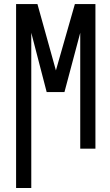

<svg xmlns="http://www.w3.org/2000/svg" viewBox="-20 -731 540 944"><path d="M59.1 193.4H133.8V-569.8L209.5 -278.3H296.9L374.5 -569.8V0H449.2V-710.9H348.1L254.9 -384.8L164.1 -710.9H59.1Z"/></svg>

Font: Tuffy
Style: Regular
Weight: 500
Designer: Thatcher Ulrich, Karoly Barta and Michael Everson
Version: Version 001.270